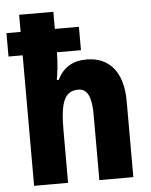

<svg xmlns="http://www.w3.org/2000/svg" viewBox="-57 -805 670 850"><g transform="rotate(-5 278.5 -380.0)"><path d="M212 -760H60V-684H-3V-580H60V0H211V-234C211 -359 231 -407 292 -407C332 -407 350 -369 350 -293V0H501V-337C501 -469 440 -537 339 -537C279 -537 235 -511 210 -458H201C207 -491 212 -535 212 -575V-580H319V-684H212Z"/></g></svg>

Font: Noto Sans Gurmukhi Condensed ExtraBold
Style: Regular
Weight: 800
Width: 3
Designer: Jelle Bosma - Monotype Design Team
Foundry: Monotype Imaging Inc.
Version: Version 2.004